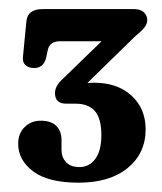

<svg xmlns="http://www.w3.org/2000/svg" viewBox="-20 -720 348 412"><path d="M292.5 -442.5Q292.5 -391 254 -359.5Q215.5 -328 148.5 -328Q83.5 -328 51.2 -352.2Q19 -376.5 19 -411.5Q19 -433.5 32.8 -447.2Q46.5 -461 67.5 -461Q89.5 -461 100.8 -449.8Q112 -438.5 112 -419.5V-398Q112 -382.5 121.8 -372Q131.5 -361.5 150.5 -361.5Q171.5 -361.5 184.5 -379Q197.5 -396.5 197.5 -430Q197.5 -466 183.5 -481.8Q169.5 -497.5 142.5 -497.5H122.5Q98 -497.5 98 -520Q98 -536 114.5 -550.5L198 -631.5H109Q86.5 -631.5 82.5 -612.5L79 -596Q73.5 -574 53 -574Q41.5 -574 34.5 -580.5Q27.5 -587 29.5 -600.5L36.5 -673Q38.5 -700.5 71.5 -700.5H268Q281 -700.5 288.5 -693.8Q296 -687 296 -677Q296 -668.5 289.5 -660.5Q283 -652.5 270 -642L167.5 -542Q174.5 -542.5 182 -542.5Q232 -542.5 262.2 -514.8Q292.5 -487 292.5 -442.5Z"/></svg>

Font: Fraunces 144pt SuperSoft SemiBold
Style: Regular
Weight: 600
Version: Version 1.000;[b76b70a41]